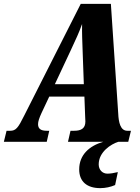

<svg xmlns="http://www.w3.org/2000/svg" viewBox="-55 -734 725 994"><path d="M-35 0H187L200 -57H187C157 -57 142 -67 142 -91C142 -105 148 -123 160 -149L200 -234H382L386 -127C386 -120 387 -112 387 -105C387 -69 365 -57 329 -57H310L297 0H480C407 21 355 68 355 143C355 206 395 240 464 240C491 240 518 234 541 224L555 157C534 162 517 165 501 165C475 165 456 145 456 117C456 53 519 12 558 0H609L623 -57H604C569 -57 559 -99 557 -147L519 -714H363L70 -135C39 -72 27 -57 -2 -57H-21ZM311 -473C340 -536 353 -562 370 -610C369 -562 371 -523 373 -464L379 -298H229Z"/></svg>

Font: Noto Serif ExtraCondensed Black
Style: Italic
Weight: 900
Width: 2
Italic angle: -12°
Designer: Monotype Design Team
Foundry: Monotype Imaging Inc.
Version: Version 2.014